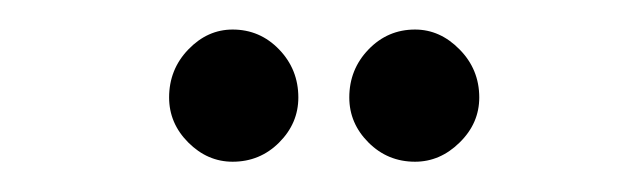

<svg xmlns="http://www.w3.org/2000/svg" viewBox="-20 -731 435 130"><path d="M261 -621.5Q242.5 -621.5 229.5 -634.5Q216.5 -647.5 216.5 -665Q216.5 -684 229.5 -697.5Q242.5 -711 261 -711Q278 -711 291.2 -697.5Q304.5 -684 304.5 -665Q304.5 -647.5 291.2 -634.5Q278 -621.5 261 -621.5ZM137.5 -621.5Q120.5 -621.5 107.5 -634.5Q94.5 -647.5 94.5 -665Q94.5 -684 107.5 -697.5Q120.5 -711 137.5 -711Q156 -711 169 -697.5Q182 -684 182 -665Q182 -647.5 169 -634.5Q156 -621.5 137.5 -621.5Z"/></svg>

Font: Imbue 24pt
Style: Bold
Weight: 700
Designer: Tyler Finck
Foundry: Etcetera Type Company
Version: Version 1.102